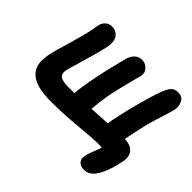

<svg xmlns="http://www.w3.org/2000/svg" viewBox="-198 -979 1440 1440"><g transform="rotate(45 522.0 -259.0)"><path d="M850.1 196.8Q809.6 196.8 791.5 174.1Q773.4 151.4 779.8 121.1Q782.2 107.9 787.8 90.1Q793.5 72.3 798.6 58.6Q803.7 44.9 813 21.5Q822.3 -2 827.1 -15.1Q804.7 -18.1 778.8 -18.1Q744.1 -18.1 592.5 -4.2Q440.9 9.8 313 9.8Q243.2 9.8 191.9 -1.2Q140.6 -12.2 110.4 -33Q80.1 -53.7 63.7 -83.3Q47.4 -112.8 46.4 -149.4Q45.4 -186 53.2 -229Q60.5 -266.6 98.4 -393.6Q136.2 -520.5 149.9 -588.9Q154.8 -620.6 159.2 -644Q164.6 -672.4 185.5 -692.6Q206.5 -712.9 237.8 -712.9Q284.7 -712.9 309.1 -678.5Q333.5 -644 321.8 -583Q307.6 -512.7 269.8 -386.2Q231.9 -259.8 227.1 -236.8Q218.8 -194.3 243.4 -176.8Q268.1 -159.2 327.1 -159.2Q370.1 -159.2 392.1 -160.2Q397.5 -232.4 419.9 -342.8Q431.6 -403.8 444.8 -459.7Q458 -515.6 470.2 -562.3Q482.4 -608.9 483.9 -615.2Q493.7 -651.4 517.6 -673.6Q541.5 -695.8 576.2 -695.8Q610.8 -695.8 636 -668.9Q661.1 -642.1 654.8 -608.9Q652.3 -597.2 627.2 -501.7Q602.1 -406.2 589.8 -344.2Q574.2 -266.6 566.9 -167Q600.6 -168.9 660.9 -172.6Q721.2 -176.3 730 -176.8Q734.4 -208.5 736.8 -221.2Q759.3 -332.5 790.8 -448.2Q822.3 -564 845.2 -624Q863.3 -673.8 883.5 -694.3Q903.8 -714.8 940.9 -714.8Q963.9 -714.8 980.5 -703.9Q997.1 -692.9 1003.9 -676Q1010.7 -659.2 1013.4 -639.4Q1016.1 -619.6 1011.2 -602.1Q1007.8 -584 983.2 -506.6Q958.5 -429.2 945.8 -382.8Q934.1 -340.3 902.8 -184.1Q967.8 -182.1 995.4 -147.9Q1022.9 -113.8 1012.2 -58.1Q983.9 86.9 930.2 155.8Q896.5 196.8 850.1 196.8Z"/></g></svg>

Font: Shantell Sans Normal
Style: Italic
Weight: 800
Italic angle: -11.31°
Designer: Stephen Nixon, Anya Danilova, Shantell Martin
Foundry: Arrow Type
Version: Version 1.006;[559af2be0]